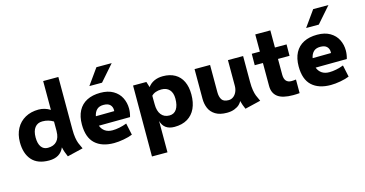

<svg xmlns="http://www.w3.org/2000/svg" viewBox="-94 -1178 3502 1844"><g transform="rotate(-15 1657.5 -256.0)"><path d="M445.3 19Q422.4 -31.2 412.1 -79.1Q373.5 11.2 262.2 11.2Q148.4 11.2 91.8 -53Q35.2 -117.2 35.2 -230.5Q35.2 -307.1 66.7 -365.5Q98.1 -423.8 155.5 -455.8Q212.9 -487.8 288.6 -487.8Q349.1 -487.8 403.3 -454.1V-740.7H554.2V-219.7Q554.2 -168.9 560.1 -134.8Q565.9 -100.6 574.7 -78.1Q583.5 -55.7 601.6 -18.6ZM402.8 -240.7 403.3 -239.7V-338.4Q355 -368.7 294.9 -368.7Q246.1 -368.7 219.5 -334Q192.9 -299.3 192.9 -235.8Q192.9 -175.3 216.1 -142.3Q239.3 -109.4 281.7 -109.4Q340.8 -109.4 371.8 -143.8Q402.8 -178.2 402.8 -240.7Z M1131.8 -272Q1131.8 -231.4 1119.6 -190.4L809.1 -188Q821.8 -152.3 851.3 -131.8Q880.9 -111.3 925.3 -111.3Q958 -111.3 994.6 -118.7Q1031.2 -126 1067.9 -140.1L1092.8 -22.9Q1058.1 -8.3 1004.9 1.5Q951.7 11.2 908.2 11.2Q787.6 11.2 720.9 -50.5Q654.3 -112.3 654.3 -240.7Q654.3 -320.8 683.8 -376.7Q713.4 -432.6 769.3 -461.2Q825.2 -489.7 903.3 -489.7Q980 -489.7 1031.2 -459.5Q1082.5 -429.2 1107.2 -379.6Q1131.8 -330.1 1131.8 -272ZM988.3 -296.4Q988.3 -328.1 967.8 -348.9Q947.3 -369.6 902.3 -369.6Q859.9 -369.6 836.2 -346.7Q812.5 -323.7 804.7 -283.2L987.8 -285.2Q988.3 -289.1 988.3 -296.4ZM931.6 -736.8H1083.5L945.3 -579.1H819.3Z M1745.1 -248.5Q1745.1 -168.9 1718.3 -110.6Q1691.4 -52.2 1638.4 -20.5Q1585.4 11.2 1509.3 11.2Q1405.3 11.2 1379.4 -82V229.5H1225.1L1226.1 -475.6H1358.4L1376 -419.9Q1398.9 -452.6 1437.3 -470.5Q1475.6 -488.3 1524.4 -488.3Q1594.2 -488.3 1643.8 -460.2Q1693.4 -432.1 1719.2 -378.2Q1745.1 -324.2 1745.1 -248.5ZM1586.4 -249.5Q1586.4 -306.6 1558.1 -337.9Q1529.8 -369.1 1478 -369.1Q1446.3 -369.1 1420.9 -359.9Q1395.5 -350.6 1379.4 -333V-301.8L1379.9 -248Q1379.9 -181.2 1408.9 -144.3Q1438 -107.4 1490.7 -107.4Q1536.6 -107.4 1561.5 -144.5Q1586.4 -181.6 1586.4 -249.5Z M2211.4 19Q2191.9 -22.9 2181.2 -65.9Q2174.8 -49.8 2156.5 -32.2Q2138.2 -14.6 2106.2 -2Q2074.2 10.7 2030.8 10.7Q1960.4 10.7 1917.2 -15.9Q1874 -42.5 1855.7 -85.4Q1837.4 -128.4 1837.4 -179.7V-475.1H1991.7V-204.6Q1991.7 -158.2 2009.8 -130.4Q2027.8 -102.5 2077.6 -102.5Q2103.5 -102.5 2124.5 -118.2Q2145.5 -133.8 2157.5 -160.9Q2169.4 -188 2169.4 -220.7V-475.6H2320.3V-219.7Q2320.3 -168.9 2326.2 -134.8Q2332 -100.6 2340.8 -78.1Q2349.6 -55.7 2367.7 -18.6Z M2708 -123Q2727.5 -123 2752.4 -126.5V8.8Q2721.2 11.7 2688 11.7Q2583 11.7 2534.9 -25.1Q2486.8 -62 2486.8 -133.3V-361.8H2405.3L2406.2 -475.1H2486.8V-646H2636.7V-475.6H2752.4L2751.5 -362.3H2636.7V-206.1Q2636.7 -123 2708 -123Z M3287.1 -272Q3287.1 -231.4 3274.9 -190.4L2964.4 -188Q2977.1 -152.3 3006.6 -131.8Q3036.1 -111.3 3080.6 -111.3Q3113.3 -111.3 3149.9 -118.7Q3186.5 -126 3223.1 -140.1L3248 -22.9Q3213.4 -8.3 3160.2 1.5Q3106.9 11.2 3063.5 11.2Q2942.9 11.2 2876.2 -50.5Q2809.6 -112.3 2809.6 -240.7Q2809.6 -320.8 2839.1 -376.7Q2868.7 -432.6 2924.6 -461.2Q2980.5 -489.7 3058.6 -489.7Q3135.3 -489.7 3186.5 -459.5Q3237.8 -429.2 3262.5 -379.6Q3287.1 -330.1 3287.1 -272ZM3143.6 -296.4Q3143.6 -328.1 3123 -348.9Q3102.5 -369.6 3057.6 -369.6Q3015.1 -369.6 2991.5 -346.7Q2967.8 -323.7 2960 -283.2L3143.1 -285.2Q3143.6 -289.1 3143.6 -296.4ZM3086.9 -736.8H3238.8L3100.6 -579.1H2974.6Z"/></g></svg>

Font: Selawik
Style: Bold
Weight: 700
Designer: Aaron Bell
Foundry: Microsoft Corporation
Version: Version 1.01